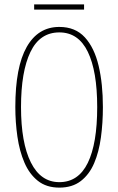

<svg xmlns="http://www.w3.org/2000/svg" viewBox="-20 -847 540 877"><path d="M251 10Q192 10 153 -21Q114 -52 91.5 -104.5Q69 -157 59.5 -223Q50 -289 50 -358Q50 -541 102 -632.5Q154 -724 251 -724Q324 -724 367.5 -676.5Q411 -629 430.5 -546.5Q450 -464 450 -358Q450 -286 441 -219.5Q432 -153 410 -101.5Q388 -50 349 -20Q310 10 251 10ZM251 -15Q338 -15 381 -103Q424 -191 424 -358Q424 -522 381 -610.5Q338 -699 251 -699Q162 -699 119 -609.5Q76 -520 76 -358Q76 -195 121 -105Q166 -15 251 -15ZM136 -803V-827H364V-803Z"/></svg>

Font: Noto Sans Mono ExtraCondensed Thin
Style: Regular
Weight: 100
Width: 2
Designer: Monotype Design Team
Foundry: Monotype Imaging Inc.
Version: Version 2.014; ttfautohint (v1.8.4.7-5d5b)